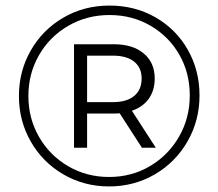

<svg xmlns="http://www.w3.org/2000/svg" viewBox="-20 -667 784 690"><path d="M373.5 -647Q465 -647 539 -604.5Q613 -562 655 -488Q697 -414 697 -324Q697 -234 654 -159Q611 -84 536.5 -40.5Q462 3 372 3Q282 3 207.5 -40.5Q133 -84 90.5 -158.5Q48 -233 48 -322Q48 -411 90.5 -485.5Q133 -560 207.5 -603.5Q282 -647 373.5 -647ZM372 -31Q453 -31 519 -70Q585 -109 623.5 -176Q662 -243 662 -324Q662 -405 624.5 -470.5Q587 -536 521 -574.5Q455 -613 373.5 -613Q292 -613 225 -574Q158 -535 120 -468.5Q82 -402 82 -322Q82 -242 120 -175.5Q158 -109 224.5 -70Q291 -31 372 -31ZM454 -269 540 -136H490L410 -260Q403 -259 389 -259H293V-136H246V-508H389Q457 -508 496.5 -475Q536 -442 536 -385Q536 -342 514.5 -312Q493 -282 454 -269ZM489 -385Q489 -424 462 -445.5Q435 -467 386 -467H293V-300H386Q435 -300 462 -322Q489 -344 489 -385Z"/></svg>

Font: Montserrat Ace
Style: Regular
Weight: 400
Designer: Julieta Ulanovsky
Foundry: Julieta Ulanovsky
Version: Version 1